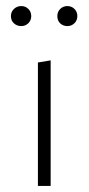

<svg xmlns="http://www.w3.org/2000/svg" viewBox="-20 -613 292 633"><path d="M105 0V-407L147 -414V0ZM50 -527Q36 -527 26 -536Q16 -545 16 -560Q16 -574 26 -583.5Q36 -593 50 -593Q64 -593 73.5 -583.5Q83 -574 83 -560Q83 -546 73.5 -536.5Q64 -527 50 -527ZM202 -527Q188 -527 178.5 -536Q169 -545 169 -560Q169 -574 178.5 -583.5Q188 -593 202 -593Q216 -593 225.5 -583.5Q235 -574 235 -560Q235 -546 225.5 -536.5Q216 -527 202 -527Z"/></svg>

Font: Ysabeau Office ExtraLight
Style: Regular
Weight: 250
Designer: Christian Thalmann (Catharsis Fonts)
Version: Version 2.001;gftools[0.9.30]; featfreeze: tnum,lnum,ss02